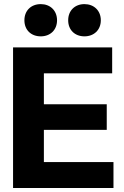

<svg xmlns="http://www.w3.org/2000/svg" viewBox="-20 -936 616 956"><path d="M45 0H545V-129H198.5V-289.5H511.5V-417H198.5V-571H538.5V-700H45ZM183 -755C230 -755 264 -786.5 264 -835C264 -883.5 230 -915.5 183 -915.5C135 -915.5 101.5 -883.5 101.5 -835C101.5 -786.5 135 -755 183 -755ZM400.5 -755C447.5 -755 482 -786.5 482 -835C482 -883.5 447.5 -915.5 400.5 -915.5C353 -915.5 319.5 -883.5 319.5 -835C319.5 -786.5 353 -755 400.5 -755Z"/></svg>

Font: MCL Standard Bold
Style: Regular
Weight: 700
Designer: Květoslav Bartoš
Foundry: Florian Karsten
Version: Version 1.001;Glyphs 3.2.3 (3260)